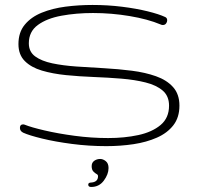

<svg xmlns="http://www.w3.org/2000/svg" viewBox="-20 -574 792 767"><path d="M404.8 9.8Q335.4 9.8 267.8 1Q200.2 -7.8 148.2 -20.5Q96.2 -33.2 72.8 -43.9Q59.6 -50.3 59.6 -63Q59.6 -77.1 72.3 -77.1Q75.7 -77.1 79.1 -75.7Q104.5 -65.4 157.7 -53Q210.9 -40.5 278.1 -31.5Q345.2 -22.5 412.1 -22.5Q477.1 -22.5 532.5 -34.4Q587.9 -46.4 621.6 -74.7Q655.3 -103 655.3 -151.9Q655.3 -190.4 629.9 -212.2Q604.5 -233.9 561.5 -244.6Q518.6 -255.4 465.1 -259.8Q411.6 -264.2 354.5 -266.4Q297.4 -268.6 243.9 -273.9Q190.4 -279.3 147.5 -292Q104.5 -304.7 79.1 -330.1Q53.7 -355.5 53.7 -397.9Q53.7 -444.8 78.9 -475.3Q104 -505.9 146.5 -523.2Q189 -540.5 241.7 -547.4Q294.4 -554.2 349.6 -554.2Q410.2 -554.2 467.3 -547.1Q524.4 -540 569.8 -528.8Q615.2 -517.6 640.1 -505.9Q647.9 -502.4 647.9 -492.7Q647.9 -485.8 643.3 -480Q638.7 -474.1 630.4 -474.1Q625.5 -474.1 622.1 -476.1Q570.8 -497.6 498 -509.8Q425.3 -522 351.6 -522Q284.2 -522 225.6 -511.2Q167 -500.5 131.1 -474.1Q95.2 -447.8 95.2 -400.9Q95.2 -367.2 120.6 -348.6Q146 -330.1 189 -321Q231.9 -312 285.4 -308.3Q338.9 -304.7 396 -301.5Q453.1 -298.3 506.6 -291.5Q560.1 -284.7 603 -269.5Q646 -254.4 671.4 -226.1Q696.8 -197.8 696.8 -151.9Q696.8 -105 672.6 -73.7Q648.4 -42.5 606.9 -24.2Q565.4 -5.9 513.2 2Q460.9 9.8 404.8 9.8ZM344.2 172.9Q332.5 172.9 332.5 163.6Q332.5 155.8 342.8 155.3Q371.6 153.8 371.6 129.9Q371.6 124 365.7 121.1Q360.8 118.7 353.5 111.6Q346.2 104.5 346.2 89.8Q346.2 75.7 356.4 68.4Q366.7 61 380.4 61Q391.6 61 402.6 69.8Q413.6 78.6 413.6 97.2Q413.6 122.1 394.8 147.5Q376 172.9 344.2 172.9Z"/></svg>

Font: Gruppo
Style: Regular
Weight: 400
Designer: Vernon Adams
Foundry: Vernon Adams
Version: Version 1.001; ttfautohint (v1.8.4.7-5d5b);gftools[0.9.28]